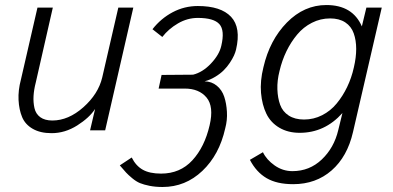

<svg xmlns="http://www.w3.org/2000/svg" viewBox="-20 -518 1561 763"><path d="M185.1 11.2Q140.1 11.2 110.1 -6.1Q80.1 -23.4 67.9 -52.7Q55.7 -82 53.7 -120.6Q51.8 -159.2 63 -201.2L128.9 -487.8H189.9L122.1 -189.9Q114.7 -161.1 113.3 -136.5Q111.8 -111.8 116.9 -88.6Q122.1 -65.4 140.1 -52.2Q158.2 -39.1 188 -39.1Q252 -39.1 311.3 -91.8Q370.6 -144.5 386.2 -210L450.2 -487.8H509.8L397.9 0H337.9L357.9 -85Q335.4 -50.3 286.9 -19.5Q238.3 11.2 185.1 11.2Z M626 225.1Q597.7 225.1 574.5 220.5Q551.3 215.8 536.4 209.7Q521.5 203.6 505.4 190.2Q489.3 176.8 481 167.7Q472.7 158.7 456.1 139.2L503.4 107.9Q520 141.1 547.4 156.5Q574.7 171.9 620.1 171.9Q695.8 171.9 744.4 119.1Q793 66.4 813 -20Q830.6 -94.7 800.8 -130.4Q771 -166 714.4 -166H610.4L622.1 -220.2L747.1 -221.2Q785.2 -230.5 818.4 -265.6Q851.6 -300.8 859.4 -335.9Q874 -397.5 851.8 -422.1Q829.6 -446.8 766.1 -446.8Q724.6 -446.8 687.3 -425Q649.9 -403.3 625 -371.1L585.9 -401.9Q619.6 -444.8 666.3 -469.5Q712.9 -494.1 766.1 -494.1Q857.9 -494.1 898.2 -451.2Q938.5 -408.2 918 -320.8Q915.5 -310.1 909.7 -297.1Q903.8 -284.2 893.3 -268.3Q882.8 -252.4 869.1 -238.8Q855.5 -225.1 835.4 -212.9Q815.4 -200.7 793 -194.8Q821.3 -194.3 841.8 -177.2Q862.3 -160.2 871.1 -133.5Q879.9 -106.9 881.8 -73.7Q883.8 -40.5 875 -7.8Q851.6 97.2 784.2 161.1Q716.8 225.1 626 225.1Z M1145 213.9Q1080.1 213.9 1039.3 189.9Q998.5 166 973.1 117.2L1024.9 86.9Q1039.1 116.7 1071.3 139.4Q1103.5 162.1 1142.1 162.1Q1210 162.1 1258.8 115.7Q1307.6 69.3 1324.2 -1L1340.8 -68.8Q1270.5 9.8 1170.9 9.8Q1124.5 9.8 1090.1 -10.5Q1055.7 -30.8 1038.6 -65.9Q1021.5 -101.1 1017.3 -148.7Q1013.2 -196.3 1026.9 -251Q1051.8 -358.9 1120.1 -428.5Q1188.5 -498 1276.9 -498Q1381.3 -498 1418 -413.1L1436 -487.8H1497.1L1382.8 6.8Q1360.4 104.5 1297.9 159.2Q1235.4 213.9 1145 213.9ZM1188 -43Q1226.6 -43 1260 -60.1Q1293.5 -77.1 1317.9 -106.7Q1342.3 -136.2 1359.6 -172.4Q1377 -208.5 1386.2 -250Q1395.5 -289.6 1395.5 -323.7Q1395.5 -357.9 1385.7 -385.5Q1376 -413.1 1352.1 -429Q1328.1 -444.8 1292 -444.8Q1253.4 -444.8 1219.5 -427.5Q1185.5 -410.2 1160.9 -380.6Q1136.2 -351.1 1118.4 -314.5Q1100.6 -277.8 1090.8 -235.8Q1081.1 -197.8 1082.3 -163.1Q1083.5 -128.4 1093.3 -101.6Q1103 -74.7 1127.4 -58.8Q1151.9 -43 1188 -43Z"/></svg>

Font: HK Grotesk Light Italic
Style: Regular
Weight: 300
Italic angle: -13°
Designer: Alfredo Marco Pradil and Stefan Peev
Foundry: Hanken Design Co.
Version: Version 1.000;PS 001.000;hotconv 1.0.88;makeotf.lib2.5.64775